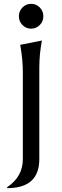

<svg xmlns="http://www.w3.org/2000/svg" viewBox="-20 -767 323 997"><path d="M96.7 -728.3Q115.2 -747.1 141.6 -747.1Q168 -747.1 186.5 -728.3Q205.1 -709.5 205.1 -682.6Q205.1 -655.8 186.5 -637Q168 -618.2 141.6 -618.2Q115.2 -618.2 96.7 -637Q78.1 -655.8 78.1 -682.6Q78.1 -709.5 96.7 -728.3ZM197.8 -556.6Q184.1 -486.8 184.1 -414.6V59.6Q184.1 210 17.1 210V205.1Q98.6 150.4 98.6 59.6V-390.1Q98.6 -458.5 85 -534.2Z"/></svg>

Font: Classica
Style: Book
Weight: 400
Designer: Wojciech Kalinowski "wmk69" (wmk69@o2.pl)
Foundry: Wojciech Kalinowski "wmk69" (wmk69@o2.pl)
Version: Version 2.1.1; 2021-05-14